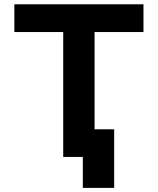

<svg xmlns="http://www.w3.org/2000/svg" viewBox="-20 -743 747 909"><path d="M279.3 0V-591.3H47.9V-722.7H659.2V-591.3H427.7V-130.9H520.5V146.5H372.1V0Z"/></svg>

Font: Giphurs
Style: Bold
Weight: 700
Version: Version 0.920; ttfautohint (v1.8.4.7-5d5b)